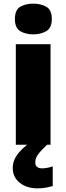

<svg xmlns="http://www.w3.org/2000/svg" viewBox="-20 -796 365 1056"><path d="M258 -553V0H67V-553ZM163 -776Q204 -776 234.5 -759Q265 -742 265 -691Q265 -642 234.5 -624.5Q204 -607 163 -607Q121 -607 91.5 -624.5Q62 -642 62 -691Q62 -742 91.5 -759Q121 -776 163 -776ZM174 97Q174 115 184.5 122.5Q195 130 212 130Q225 130 242.5 126.5Q260 123 270 119V227Q254 232 233 236Q212 240 185 240Q128 240 89 209.5Q50 179 50 127Q50 104 60 80.5Q70 57 95 31Q120 5 164 -25L239 0Q205 32 189.5 53Q174 74 174 97Z"/></svg>

Font: Noto Sans Cham Black
Style: Regular
Weight: 900
Version: Version 2.002